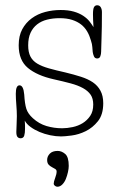

<svg xmlns="http://www.w3.org/2000/svg" viewBox="-20 -495 452 729"><path d="M159 112Q159 99 169 88.5Q179 78 199 78Q214 78 227.5 89.5Q241 101 241 135Q241 145 238 158.5Q235 172 230 184.5Q225 197 216.5 205.5Q208 214 198 214Q193 214 188.5 210.5Q184 207 184 202Q184 195 189.5 180.5Q195 166 195 156Q195 150 189.5 146.5Q184 143 177 139.5Q170 136 164.5 130Q159 124 159 112ZM74 -37Q75 -29 75 -20Q75 -11 75 -5Q75 10 72 20Q69 30 58 30Q51 30 46.5 25Q42 20 42 6Q42 -2 43 -21Q44 -40 44 -54Q44 -73 42 -97Q40 -121 40 -139Q40 -171 54 -171Q69 -171 72 -136Q74 -101 80 -82Q86 -63 105 -46Q128 -25 156.5 -16.5Q185 -8 216 -8Q235 -8 256 -12.5Q277 -17 294 -27.5Q311 -38 322.5 -55Q334 -72 334 -98Q334 -121 324 -135.5Q314 -150 295 -160.5Q276 -171 248 -178.5Q220 -186 184 -194Q121 -208 86 -237Q51 -266 51 -323Q51 -359 64.5 -384Q78 -409 100.5 -425.5Q123 -442 151.5 -449.5Q180 -457 210 -457Q239 -457 260 -451Q281 -445 296 -435Q311 -425 320 -413.5Q329 -402 335 -392Q334 -405 333.5 -419Q333 -433 333 -441Q333 -461 337 -468Q341 -475 349 -475Q358 -475 362.5 -467.5Q367 -460 367 -449Q367 -389 365.5 -349.5Q364 -310 364 -299Q364 -290 361 -281.5Q358 -273 349 -273Q340 -273 336.5 -281.5Q333 -290 332 -298Q331 -306 330.5 -316.5Q330 -327 325 -342Q320 -360 311 -375.5Q302 -391 288 -402Q274 -413 254 -419.5Q234 -426 206 -426Q181 -426 159 -420.5Q137 -415 121 -402.5Q105 -390 96 -370.5Q87 -351 87 -323Q87 -297 95.5 -280.5Q104 -264 121.5 -253.5Q139 -243 165.5 -235.5Q192 -228 228 -220Q261 -212 287.5 -203.5Q314 -195 332.5 -182.5Q351 -170 361.5 -150.5Q372 -131 372 -103Q372 -60 352 -35Q332 -10 305.5 3Q279 16 252 19.5Q225 23 212 23Q192 23 170.5 18.5Q149 14 130 6Q111 -2 96 -13Q81 -24 74 -37Z"/></svg>

Font: Life Savers
Style: Regular
Weight: 400
Designer: Pablo Impallari, Rodrigo Fuenzalida, Brenda Gallo
Foundry: Pablo Impallari, Rodrigo Fuenzalida, Brenda Gallo
Version: Version 3.001; ttfautohint (v0.95) -l 8 -r 50 -G 200 -x 14 -